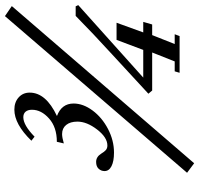

<svg xmlns="http://www.w3.org/2000/svg" viewBox="-34 -702 795 766"><g transform="rotate(-90 363.0 -319.5)"><path d="M94.2 58.1 56.2 29.8 681.2 -696.8 721.2 -669.4ZM136.7 -261.7Q102.1 -261.7 82.5 -271.7Q63 -281.7 63 -299.3Q63 -313 72.3 -323Q81.5 -333 99.6 -333Q119.6 -333 132.3 -313Q140.1 -299.8 147.2 -293.9Q154.3 -288.1 165 -288.1Q197.3 -288.1 228.8 -329.1Q260.3 -370.1 260.3 -407.7Q260.3 -436 247.1 -452.4Q233.9 -468.8 210.4 -468.8Q197.3 -468.8 173.3 -461.9L179.7 -489.7Q237.8 -489.7 272.7 -520.8Q307.6 -551.8 307.6 -588.9Q307.6 -605.5 299.8 -614.5Q292 -623.5 277.8 -623.5Q246.1 -623.5 200.2 -578.6L184.1 -591.3Q250 -659.2 308.1 -659.2Q337.9 -659.2 356.9 -642.1Q376 -625 376 -598.1Q376 -533.2 282.7 -489.3Q332.5 -470.7 332.5 -422.9Q332.5 -384.8 304.7 -347.2Q276.9 -309.6 231 -285.6Q185.1 -261.7 136.7 -261.7ZM455.1 0 460.9 -19.5H500.5L536.1 -109.4H384.3L371.6 -124.5L528.8 -269.5Q613.3 -346.7 682.1 -414.6H720.2L725.1 -404.3L436 -145H546.4L586.4 -251.5H654.8L616.2 -145H658.2L647.9 -109.4H605.5L569.8 -19.5H608.9L601.6 0Z"/></g></svg>

Font: Elstob 6pt
Style: Italic
Weight: 400
Italic angle: -20°
Designer: Peter S. Baker
Version: Version 1.015